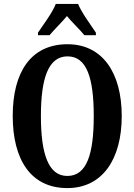

<svg xmlns="http://www.w3.org/2000/svg" viewBox="-20 -951 687 981"><path d="M174 -784V-771H233C256 -799 296 -837 322 -869C346 -839 393 -795 411 -771H470V-784C445 -822 397 -886 379 -931H265C248 -886 199 -822 174 -784ZM324 10C503 10 602 -137 602 -358C602 -580 503 -725 325 -725C136 -725 45 -580 45 -359C45 -137 136 10 324 10ZM324 -52C227 -52 189 -165 189 -358C189 -551 227 -663 325 -663C424 -663 459 -551 459 -358C459 -165 424 -52 324 -52Z"/></svg>

Font: Noto Serif Sinhala ExtraCondensed
Style: Bold
Weight: 700
Width: 2
Designer: Jelle Bosma - Monotype Design Team
Foundry: Monotype Imaging Inc.
Version: Version 2.007